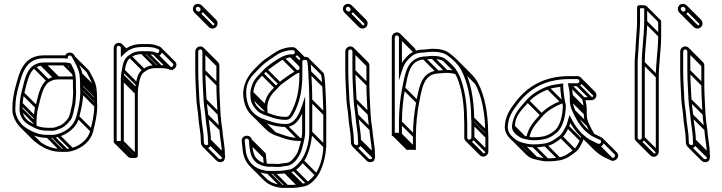

<svg xmlns="http://www.w3.org/2000/svg" viewBox="-20 -714 3649 970"><path d="M203 -383.5H303C313.3 -383.5 319.6 -382.7 327.7 -380.7C328.1 -379.7 329.4 -376.8 330.1 -374.9L338.3 -358.6C345.5 -344.3 348.5 -321.3 348.5 -298V-274C348.5 -265 349.5 -258.2 349.5 -248.7C349.5 -243 349.2 -235.3 348.5 -227.6L346.5 -201.6C345.9 -193.9 345 -187.8 343.8 -183C337.5 -162.2 334.8 -132.7 324.7 -117.1C315.5 -102.8 295.1 -82.8 279 -78.2C268.8 -75.4 258.4 -68.5 246 -68.5L220 -68.5C195.1 -68.5 171 -74 156.9 -83.4L134.7 -95.5C112 -109.1 93.9 -127.6 93.5 -163.7C94.1 -172.1 93.9 -179.7 94.5 -189.7C95.4 -206.6 97.6 -223.6 102.3 -241.2C115.4 -290.8 124.3 -347.9 156.8 -370.3C161.6 -373.7 181.8 -382.5 188 -382.5H188.5C193.6 -383.2 198.6 -383.5 203 -383.5ZM78.5 -164.3V-164C78.5 -122.8 100.8 -98.4 127.3 -82.5L149.1 -70.6C168.9 -59.8 193.5 -53.5 220 -53.5L246 -53.5C260.9 -53.5 275.2 -60.9 283.8 -64C306.4 -72.1 325.8 -93.6 337 -108.5C350.1 -126 352.8 -160.8 358.2 -178.9C359.8 -184.8 360.8 -191.9 361.5 -200.4L363.5 -226.4C364.1 -234.6 364.5 -242.1 364.5 -249V-249.3C363.7 -257.2 363.5 -265.4 363.5 -274V-298C363.5 -322.4 360.8 -347.2 351.7 -365.3L343.9 -381C341.3 -387.3 340.6 -388.6 338.2 -393.3C327.2 -396.4 317.1 -398.5 303 -398.5H203C198.3 -398.5 192.1 -397.8 187.6 -397.5C173.2 -396.6 155.6 -387.8 148.2 -382.7C108 -354.8 101.2 -291.9 87.8 -245.1C83.5 -227.9 81.3 -208.7 79.5 -190.3V-190C79.5 -181.5 79.4 -172.8 78.5 -164.3ZM380.3 -122.3C389.4 -161.1 400.5 -200.4 400.5 -250V-250.3L400.5 -250.6C399.8 -258.4 399.5 -266.2 399.5 -274V-298C399.5 -305.6 399.2 -312.8 398.5 -319.8L396.4 -340C388.8 -376.1 372.9 -401 359.6 -427.5L354.4 -436.9C344.1 -451.9 319.1 -453.8 309.6 -434.2C309.3 -434.3 305.6 -434.5 304 -434.5H203C172.5 -434.5 146.9 -426.9 127.7 -413.2C100 -393.3 82.5 -359.5 71.8 -323.1C60 -282.9 47 -240.7 43.5 -192.5L43.5 -192.3V-192C43.5 -172.9 40.1 -152.5 45.8 -133.8C53.3 -109.6 64.7 -88.8 81 -72.5C83.5 -70 109 -51.7 109 -51.7C138.1 -33.1 171.5 -17.5 220 -17.5H246C256.3 -17.5 264.5 -19.4 276.3 -22.8C323 -36.5 368.1 -70.5 380.3 -122.3ZM321.6 -417.3 322.5 -425.2C323.3 -432.5 333.9 -437 340.4 -430.5C340.7 -430.2 341.6 -429.1 341.6 -429.1C357.1 -401.1 375.1 -372.1 381.6 -338L383.5 -318.3C384.2 -311.8 384.5 -305.1 384.5 -298V-274C384.5 -266 385.5 -257.2 385.5 -249.7C385.5 -200.8 376 -164.6 365.8 -125.9C354.5 -81.1 317.3 -49.6 272 -37.2C263 -34.7 254.9 -32.5 246 -32.5H220C175.2 -32.5 145.1 -47.6 116.8 -64.5C89.2 -81 70.5 -104.6 60.2 -138.2C55.9 -152.1 57.5 -171.5 58.5 -191.8C60.8 -237.2 74.4 -278.7 86.2 -318.9C96.1 -352.6 112.9 -384.1 136.3 -400.8C154.1 -413.5 176.3 -419.5 203 -419.5H304C309.4 -419.5 316.5 -418.2 321.6 -417.3ZM107.7 -52.7 178.4 18 189 7.4 118.3 -63.3ZM214.7 -19.7 285.4 51 296 40.4 225.3 -30.3ZM240.7 -19.7 311.4 51 322 40.4 251.3 -30.3ZM268.7 -24.7 339.4 46 350 35.4 279.3 -35.3ZM367.7 -118.7 438.4 -48 449 -58.6 378.3 -129.3ZM387.7 -244.7 458.4 -174 469 -184.6 398.3 -255.3ZM386.7 -268.7 457.4 -198 468 -208.6 397.3 -279.3ZM386.7 -292.7 457.4 -222 468 -232.6 397.3 -303.3ZM385.7 -313.7 456.4 -243 467 -253.6 396.3 -324.3ZM383.7 -333.7 454.4 -263 465 -273.6 394.3 -344.3ZM80.7 -158.7 151.4 -88 162 -98.6 91.3 -169.3ZM81.7 -184.7 152.4 -114 163 -124.6 92.3 -195.3ZM89.7 -237.7 160.4 -167 171 -177.6 100.3 -248.3ZM147.2 -371.2 217.9 -300.5 228.5 -311.1 157.8 -381.8ZM182.7 -384.7 253.4 -314 264 -324.6 193.3 -395.3ZM197.7 -385.7 268.4 -315 279 -325.6 208.3 -396.3ZM297.7 -385.7 346.4 -337 357 -347.6 308.3 -396.3ZM273.7 -312.8H355.1V-327.8H273.7C269 -327.8 262.8 -327.1 258.3 -326.8C243.9 -325.9 226.3 -317.1 218.9 -312C178.7 -284.1 171.9 -221.2 158.5 -174.3C153.1 -158.1 152.1 -137.4 150.2 -119.6V-119.3C150.2 -110.8 149.9 -102.3 149.2 -93.9L149.2 -93.6V-93.3C149.2 -85.7 150 -78.6 151.4 -72L166.1 -75.2C164.8 -80.8 164.2 -85.2 164.2 -93C164.2 -101.4 164.7 -109 165.2 -119C166.2 -135.9 168.4 -152.9 173 -170.5C186.1 -220.1 195 -277.2 227.5 -299.6C232.3 -303 252.5 -311.8 258.7 -311.8H259.2C264.3 -312.3 269.3 -312.8 273.7 -312.8ZM470.2 -203.3V-227.3C470.2 -234.9 469.9 -242.1 469.2 -249L467.1 -269.3C461.4 -305.6 442.8 -331.9 429.9 -357.7L358.3 -429.3L347.7 -418.7L417.5 -348.8C431.6 -321.1 446.3 -298.6 452.3 -267.2L454.2 -247.5C454.9 -241.1 455.2 -234.4 455.2 -227.3V-203.3C455.2 -195.3 455.6 -186.5 456.2 -179C456.1 -130.7 445.3 -93.4 436.4 -55C426.2 -11.1 385.2 21.9 342.7 33.5C333.7 36 325.6 38.2 316.7 38.2L290.7 38.2C245.6 38.2 215.7 24.2 187.8 6.4C178.2 0.7 169.8 -4.9 162.3 -12.4L91.6 -83.1L81 -72.5L151.7 -1.8C154.2 0.7 179.7 19 179.7 19C208.9 37.6 242.2 53.2 290.7 53.2L316.7 53.2C327 53.2 335.2 51.3 347 47.9C393.7 34.2 438.9 0.2 451 -51.6C460.1 -90.4 471.2 -129.7 471.2 -179.3V-179.6C470.4 -187.5 470.2 -195.4 470.2 -203.3Z M580 -497.5C566.1 -497.5 554.5 -486.3 554.5 -472V2C554.5 13.8 569 13.5 580 13.5C588 13.5 605.5 15.4 605.5 2L605.5 -315C605.5 -321.7 605.8 -327 606.5 -331.5V-332C606.5 -340.2 609.1 -347.8 610.4 -356.9C614.7 -386.8 622.6 -413.6 641.2 -422.7C655 -434.7 670.1 -440.5 697 -440.5H721C733.9 -440.5 745.7 -439.6 755.6 -436.9L765.1 -433.1C797.4 -419.3 813.1 -471.6 783.3 -480.1L772.7 -484C757 -490.5 740.1 -491.5 721 -491.5H697C655.9 -491.5 629.1 -479.6 605.5 -460.1V-472C605.5 -486.1 594 -497.5 580 -497.5ZM590.5 -472V-424.9L603.3 -437.7C626.3 -460.7 651.5 -476.5 697 -476.5H721C739.8 -476.5 754.5 -475.1 767.3 -470L778.7 -465.9C791.6 -461.8 782.4 -442 770.9 -446.9L760.4 -451.1C749.1 -454.5 734.9 -455.5 721 -455.5H697C668.4 -455.5 648.3 -448.2 632.8 -435.3C606.6 -421.5 599.6 -387.5 595.6 -359C594.6 -352.2 592.1 -342.5 591.5 -332.5C591.1 -326.7 590.5 -321.8 590.5 -315L590.5 -2.1C588 -1.7 584.6 -1.5 580 -1.5C575.4 -1.5 571.6 -1.8 569.5 -2.1V-472C569.5 -477.9 574.3 -482.5 580 -482.5C585.7 -482.5 590.5 -477.8 590.5 -472ZM574.7 11.3 645.4 82 656 71.4 585.3 0.7ZM592.7 7.3 663.4 78 674 67.4 603.3 -3.3ZM592.7 -309.7 663.4 -239 674 -249.6 603.3 -320.3ZM593.7 -326.7 664.4 -256 675 -266.6 604.3 -337.3ZM597.7 -352.7 668.4 -282 679 -292.6 608.3 -363.3ZM631.7 -423.7 702.4 -353 713 -363.6 642.3 -434.3ZM691.7 -442.7 762.4 -372 773 -382.6 702.3 -453.3ZM715.7 -442.7 786.4 -372 797 -382.6 726.3 -453.3ZM592.7 -466.7 608 -451.4 618.6 -462 603.3 -477.3ZM587.4 -479.4 612.2 -454.6 622.8 -465.2 598 -490ZM782.4 -463.9 853.1 -393.2C860.2 -386.1 851.3 -373.3 842.9 -375.7L773.3 -445.3L762.7 -434.7L834.4 -363C858.3 -352.6 884.9 -382.6 863.7 -403.8L793 -474.5ZM677.2 -260.8V-261.3C677.2 -269.5 679.8 -277 681.1 -286.2C685.4 -316.4 693.4 -342.4 711.9 -352C725.9 -363.9 740.6 -369.8 767.7 -369.8H791.7C804.7 -369.8 817.6 -368.7 826.7 -366.1L854.5 -358.1L763.3 -449.3L752.7 -438.7L807.1 -384.3C800.2 -384.7 797.1 -384.8 791.7 -384.8H767.7C739.1 -384.8 719 -377.5 703.5 -364.6C677.4 -350.8 670.3 -316.8 666.3 -288.3C665.3 -281.5 662.8 -271.8 662.2 -261.8C661.8 -256 661.2 -251 661.2 -244.3L661.2 68.6C658.8 69 655.3 69.2 650.7 69.2C644 69.2 639.3 68.5 638.1 68.2L567.9 -2L557.3 8.6L628 79.3C633.4 84.7 641.1 84.2 650.7 84.2C658.8 84.2 676.2 86.1 676.2 72.7L676.2 -244.3C676.2 -251 676.5 -256.3 677.2 -260.8Z M1002.5 -454V-356C1002.5 -309.4 1006.3 -254.4 1008.5 -208.6C1009.9 -182.2 1015 -154.2 1017.5 -130.2C1020.2 -85.2 1030.5 -48.5 1030.5 -5V-4.7C1030.9 0.2 1031.2 5.2 1031.6 10.1C1033.7 24.4 1012.4 19.8 1010.5 10.2L1009.5 -3.5C1009.5 -47.8 998.8 -87.9 996.5 -128.4C995 -155.3 988.7 -182.5 987.5 -207.3C985.3 -254.3 981.5 -309.9 981.5 -356V-454C981.5 -458.9 987.1 -464.5 992 -464.5C996.9 -464.5 1002.5 -458.9 1002.5 -454ZM1023.5 -209.4C1021.3 -255.2 1017.5 -310.2 1017.5 -356V-454C1017.5 -467.6 1005.6 -479.5 992 -479.5C978.4 -479.5 966.5 -467.6 966.5 -454V-356C966.5 -309.1 970.3 -253.4 972.5 -206.6C973.8 -179.9 980.1 -152.7 981.5 -127.6C983.9 -84.6 994.5 -46.1 994.5 -3V-2.7L995.5 11.8C998.7 29.7 1024.1 44.1 1040.7 27.1C1043 24.6 1046.5 8.5 1046.5 8.5L1045.5 -5.2C1045.3 -50.7 1035 -88.4 1032.5 -131.4C1030.2 -156.4 1024.8 -184.2 1023.5 -209.4ZM993.5 -666.5C993.5 -660.1 989 -655.5 983 -655.5C976 -655.5 969.5 -662.6 969.5 -669.5C969.5 -675.4 973.6 -679.5 979.5 -679.5C986.3 -679.5 993.5 -673.5 993.5 -666.5ZM983 -640.5C997.7 -640.5 1008.5 -652.5 1008.5 -666.5C1008.5 -682.1 994.7 -694.5 979.5 -694.5C965.5 -694.5 954.5 -683.5 954.5 -669.5C954.5 -654.1 967.4 -640.5 983 -640.5ZM977.7 -642.7 1048.4 -572 1059 -582.6 988.3 -653.3ZM995.7 -661.2 1066.4 -590.5 1077 -601.1 1006.3 -671.8ZM1033.7 14.3 1104.4 85 1115 74.4 1044.3 3.7ZM1032.7 0.3 1103.4 71 1114 60.4 1043.3 -10.3ZM1019.7 -125.7 1090.4 -55 1101 -65.6 1030.3 -136.3ZM1010.7 -203.7 1081.4 -133 1092 -143.6 1021.3 -214.3ZM1004.7 -350.7 1075.4 -280 1086 -290.6 1015.3 -361.3ZM1004.7 -448.7 1075.4 -378 1086 -388.6 1015.3 -459.3ZM999.2 -461.2 1069.9 -390.4C1072 -388.3 1073.2 -385.5 1073.2 -383.3V-285.3C1073.2 -238.7 1077 -183.7 1079.2 -137.9C1080.6 -111.5 1085.7 -83.5 1088.2 -59.5C1091 -14.4 1101.2 22.2 1101.2 65.7V66L1102.2 80.5C1103.4 89.9 1091.1 93.7 1084 86.6L1013.3 15.9L1002.7 26.5L1073.4 97.2C1083.6 107.5 1101.5 107.9 1111.4 97.8C1113.8 95.3 1117.2 79.2 1117.2 79.2L1116.2 65.5C1116 20 1105.7 -17.7 1103.2 -60.7V-60.9C1098.8 -85.1 1095.5 -114 1094.2 -138.7C1092 -184.5 1088.2 -239.5 1088.2 -285.3V-383.3C1088.2 -390.3 1085 -396.5 1080.5 -401L1009.8 -471.8ZM989.7 -675.1 1060.4 -604.4C1062.9 -601.9 1064.2 -598.9 1064.2 -595.8C1064.2 -589.4 1059.7 -584.8 1053.7 -584.8C1050.5 -584.8 1047.2 -586.2 1044.6 -588.8L973.9 -659.5L963.3 -649L1034 -578.2C1039 -573.2 1045.9 -569.8 1053.7 -569.8C1068.4 -569.8 1079.2 -581.8 1079.2 -595.8C1079.2 -603.4 1075.8 -610.1 1071 -615L1000.3 -685.7Z M1383.4 114.5C1376.5 113.9 1368 113.5 1360 113.5H1336.3C1308.8 110.8 1292.2 102.9 1277.3 88C1260.9 71.6 1256.1 41.6 1253.5 7.4L1252.5 -6.8C1246.5 -40.4 1197.7 -31.5 1201.5 -1.2L1202.5 11.8C1203.8 21.1 1204.9 30 1205.5 38.5C1210.8 112.5 1260 158.8 1333.4 164.5L1333.7 164.5H1360C1380.6 164.5 1403.5 165 1421.4 161.4L1437.9 158.5C1471 155.3 1498.3 126.6 1514.3 103.1C1538.6 67.3 1554 10.5 1557.5 -44.5L1557.5 -44.8V-208C1557.5 -261.7 1554.8 -300.9 1552.5 -350.4C1550.7 -372.5 1551.2 -395.1 1545.1 -413.5C1536.9 -436 1492.5 -428.8 1492.5 -405V-338C1492.5 -252.6 1477.6 -196 1448.4 -142.6C1440.5 -128.1 1436 -123.5 1422 -123.5C1393.6 -123.5 1368.3 -130.5 1345.7 -139C1326.2 -146.4 1305.6 -151.3 1292 -163.6C1275.7 -178.3 1260.5 -199 1260.5 -226V-226.4C1259.8 -233.5 1259.5 -238.9 1259.5 -245.6C1264.3 -290.4 1282.7 -310.1 1309.4 -336.8L1328.2 -356.6C1331.6 -360.2 1411.1 -416.9 1412.3 -414.3C1418.6 -417.4 1441.5 -424.5 1449 -424.5L1459 -424.5C1473.1 -424.5 1484.5 -435.1 1484.5 -449.5C1484.5 -463.7 1473.5 -475.5 1459 -475.5H1449C1440.1 -475.5 1429.6 -473.3 1418 -470.2C1390.6 -463 1381.2 -456.5 1357.4 -440.8C1335.3 -426.2 1309.6 -409.2 1292.7 -392.3L1272.7 -372.3C1241.2 -340.8 1214.4 -307.6 1208.5 -248.3V-248C1208.5 -172.2 1241.2 -125.6 1295.3 -103C1331.9 -87.7 1371.2 -72.5 1423 -72.5C1466.6 -72.5 1490.8 -106 1506.5 -140.2L1506.5 -47C1506.5 -27.9 1502.6 -7.9 1497.8 8.9C1494.6 21.6 1485.3 53.2 1480.6 61C1469.9 78.8 1451.1 105.2 1430.9 108.6L1412.8 110.7L1411.8 111.2C1401.6 111.2 1393.5 114.4 1383.4 114.5ZM1469.5 -449.5C1469.5 -443.5 1465.6 -439.5 1459 -439.5L1449 -439.5C1436.3 -439.5 1414.5 -432.1 1405.7 -427.7C1379.1 -414.4 1338.5 -386.8 1317.8 -367.4L1298.6 -347.2C1271.5 -320.1 1250.8 -296.9 1244.5 -246.4V-246C1244.5 -240 1245.3 -232.4 1245.5 -225.7C1246.4 -191.2 1265 -169.4 1281.7 -152.7C1296.7 -137.7 1322.5 -132.1 1340.3 -125C1364.3 -116.4 1390.9 -108.5 1422 -108.5C1442.4 -108.5 1452.8 -119.4 1461.6 -135.4C1491.9 -191 1507.5 -250.9 1507.5 -338V-405C1507.5 -413 1529.2 -412.8 1530.9 -408.5C1535.6 -394.6 1535.3 -372.4 1537.5 -349.3C1539.9 -299.8 1542.5 -261 1542.5 -208V-45C1542.5 8 1524.6 62.9 1501.9 94.6C1493.3 106.1 1473.2 128.1 1460.3 135.5C1451.7 140.4 1443.8 143 1436.4 143.5L1436 143.5L1418.6 146.6C1402.8 149.4 1380.8 149.5 1360 149.5H1334.3C1267.2 143.9 1225.3 104.6 1220.5 37.4C1219.5 24.7 1217.7 10.8 1216.4 -2.9C1214.6 -17.5 1235.5 -15.7 1237.5 -5.3L1238.5 8.6C1240.9 39.8 1244.7 70.7 1261 92.5C1276.9 113.7 1302.7 125.5 1335.7 128.5H1360C1367.9 128.5 1375.5 128.8 1382.7 129.5H1383C1396.4 129.5 1406.8 128.3 1417.1 125.3L1433 123.4C1462.8 118.5 1483.2 86.6 1493.3 69C1501.9 55.4 1508.8 26.3 1512.3 12.8C1517.2 -6.4 1521.5 -25.9 1521.5 -47L1521.5 -227.2L1506.9 -183.4C1492.7 -140.7 1470.9 -87.5 1423 -87.5C1374.6 -87.5 1338.9 -103.5 1300.5 -117.1C1252 -137.8 1223.5 -181 1223.5 -247.7C1223.5 -302.8 1253 -331.3 1283.3 -361.7L1303.3 -381.7C1318.5 -396.8 1343.7 -413.8 1365.6 -428.2C1390.3 -444.5 1395.6 -448.8 1422 -455.8C1433.3 -458.7 1441.9 -460.5 1449 -460.5H1459C1465.2 -460.5 1469.5 -455.7 1469.5 -449.5ZM1292.7 -104.7 1363.4 -34 1374 -44.6 1303.3 -115.3ZM1417.7 -74.7 1488.4 -4 1499 -14.6 1428.3 -85.3ZM1261.7 93.3 1271.7 103.3 1282.3 92.7 1272.3 82.7ZM1240.7 13.3 1311.4 84 1322 73.4 1251.3 2.7ZM1328.7 162.3 1399.4 233 1410 222.4 1339.3 151.7ZM1354.7 162.3 1425.4 233 1436 222.4 1365.3 151.7ZM1414.7 159.3 1485.4 230 1496 219.4 1425.3 148.7ZM1431.7 156.3 1502.4 227 1513 216.4 1442.3 145.7ZM1458.7 147.3 1529.4 218 1540 207.4 1469.3 136.7ZM1502.7 104.3 1573.4 175 1584 164.4 1513.3 93.7ZM1544.7 -39.7 1615.4 31 1626 20.4 1555.3 -50.3ZM1544.7 -202.7 1615.4 -132 1626 -142.6 1555.3 -213.3ZM1539.7 -344.7 1610.4 -274 1621 -284.6 1550.3 -355.3ZM1247.7 -220.7 1318.4 -150 1329 -160.6 1258.3 -231.3ZM1246.7 -240.7 1317.4 -170 1328 -180.6 1257.3 -251.3ZM1298.7 -336.7 1369.4 -266 1380 -276.6 1309.3 -347.3ZM1317.7 -356.7 1388.4 -286 1399 -296.6 1328.3 -367.3ZM1403.7 -415.7 1474.4 -345 1485 -355.6 1414.3 -426.3ZM1443.7 -426.7 1494.7 -375.7 1505.3 -386.3 1454.3 -437.3ZM1453.7 -426.7 1494.7 -385.7 1505.3 -396.3 1464.3 -437.3ZM1471.7 -444.2 1504.4 -411.5 1515 -422.1 1482.3 -454.8ZM1466.3 -457.5 1510.5 -413.4 1521.1 -424 1476.9 -468.2ZM1318.3 -136.9 1332.9 -140.2C1331.8 -145 1331.2 -150 1331.2 -155.3V-155.6C1330.6 -162.8 1330.3 -168.2 1330.2 -174.9C1335 -219.7 1353.4 -239.4 1380.1 -266L1398.9 -285.9C1402.3 -289.5 1481.8 -346.2 1483 -343.6C1486.2 -345.2 1494.2 -348.1 1502.1 -350.4L1498 -364.8C1489.2 -362.3 1481.3 -359 1476.2 -356.9L1476.1 -356.8C1449.3 -342 1411.1 -315.3 1388.5 -296.7L1369.3 -276.5C1343.3 -250.5 1319.4 -225.6 1315.2 -175.7V-175.3C1315.2 -163.3 1316 -146.8 1318.3 -136.9ZM1532.7 -405.7 1602.1 -336.3C1606.5 -320.9 1606.1 -300.9 1608.2 -278.6C1610.6 -229.1 1613.2 -190.3 1613.2 -137.3L1613.2 25.7C1613.2 78.7 1595.3 133.6 1572.6 165.3C1564 176.8 1543.9 198.9 1531 206.2C1522.2 211.2 1514.4 213.6 1506.8 214.3L1489.3 217.3C1473.5 220.1 1451.5 220.2 1430.7 220.2H1405C1369.7 217.3 1343.4 205.6 1324 186.2L1253.3 115.5L1242.7 126.1L1313.4 196.8C1336.4 219.8 1366.8 231.3 1404.4 235.2H1430.7C1451.3 235.2 1474.2 235.7 1492.1 232.1L1508.6 229.2C1541.7 226 1569 197.4 1585 173.8C1609.3 138 1624.8 81.2 1628.2 26.2L1628.2 25.9L1628.2 -137.3C1628.2 -191 1625.5 -230.2 1623.2 -279.7V-279.8L1623.2 -280C1621 -302.9 1621.5 -325.7 1615.3 -344.3L1543.3 -416.3ZM1239.7 -0.7 1308.4 68 1309.2 79.3C1310.3 93.5 1311.8 107.4 1314.4 120.5L1329.1 117.6C1326.7 105.5 1325.2 92 1324.2 78.2L1323 61.4L1250.3 -11.3ZM1508.5 -18.6C1503.9 -17.4 1499 -16.8 1493.7 -16.8C1445.3 -16.8 1409.6 -32.8 1371.2 -46.4C1356.6 -52.5 1342.9 -61.8 1331.2 -73.5L1260.5 -144.2L1249.8 -133.6L1320.6 -62.9C1333.8 -49.6 1349.3 -39.3 1365.8 -32.4C1403.3 -19 1441.8 -1.8 1493.7 -1.8C1500.2 -1.8 1506.4 -2.6 1512.1 -4Z M1760.5 -454V-356C1760.5 -309.4 1764.3 -254.4 1766.5 -208.6C1767.9 -182.2 1773 -154.2 1775.5 -130.2C1778.2 -85.2 1788.5 -48.5 1788.5 -5V-4.7C1788.9 0.2 1789.2 5.2 1789.6 10.1C1791.7 24.4 1770.4 19.8 1768.5 10.2L1767.5 -3.5C1767.5 -47.8 1756.8 -87.9 1754.5 -128.4C1753 -155.3 1746.7 -182.5 1745.5 -207.3C1743.3 -254.3 1739.5 -309.9 1739.5 -356V-454C1739.5 -458.9 1745.1 -464.5 1750 -464.5C1754.9 -464.5 1760.5 -458.9 1760.5 -454ZM1781.5 -209.4C1779.3 -255.2 1775.5 -310.2 1775.5 -356V-454C1775.5 -467.6 1763.6 -479.5 1750 -479.5C1736.4 -479.5 1724.5 -467.6 1724.5 -454V-356C1724.5 -309.1 1728.3 -253.4 1730.5 -206.6C1731.8 -179.9 1738.1 -152.7 1739.5 -127.6C1741.9 -84.6 1752.5 -46.1 1752.5 -3V-2.7L1753.5 11.8C1756.7 29.7 1782.1 44.1 1798.7 27.1C1801 24.6 1804.5 8.5 1804.5 8.5L1803.5 -5.2C1803.3 -50.7 1793 -88.4 1790.5 -131.4C1788.2 -156.4 1782.8 -184.2 1781.5 -209.4ZM1751.5 -666.5C1751.5 -660.1 1747 -655.5 1741 -655.5C1734 -655.5 1727.5 -662.6 1727.5 -669.5C1727.5 -675.4 1731.6 -679.5 1737.5 -679.5C1744.3 -679.5 1751.5 -673.5 1751.5 -666.5ZM1741 -640.5C1755.7 -640.5 1766.5 -652.5 1766.5 -666.5C1766.5 -682.1 1752.7 -694.5 1737.5 -694.5C1723.5 -694.5 1712.5 -683.5 1712.5 -669.5C1712.5 -654.1 1725.4 -640.5 1741 -640.5ZM1735.7 -642.7 1806.4 -572 1817 -582.6 1746.3 -653.3ZM1753.7 -661.2 1824.4 -590.5 1835 -601.1 1764.3 -671.8ZM1791.7 14.3 1862.4 85 1873 74.4 1802.3 3.7ZM1790.7 0.3 1861.4 71 1872 60.4 1801.3 -10.3ZM1777.7 -125.7 1848.4 -55 1859 -65.6 1788.3 -136.3ZM1768.7 -203.7 1839.4 -133 1850 -143.6 1779.3 -214.3ZM1762.7 -350.7 1833.4 -280 1844 -290.6 1773.3 -361.3ZM1762.7 -448.7 1833.4 -378 1844 -388.6 1773.3 -459.3ZM1757.2 -461.2 1827.9 -390.4C1830 -388.3 1831.2 -385.5 1831.2 -383.3V-285.3C1831.2 -238.7 1835 -183.7 1837.2 -137.9C1838.6 -111.5 1843.7 -83.5 1846.2 -59.5C1849 -14.4 1859.2 22.2 1859.2 65.7V66L1860.2 80.5C1861.4 89.9 1849.1 93.7 1842 86.6L1771.3 15.9L1760.7 26.5L1831.4 97.2C1841.6 107.5 1859.5 107.9 1869.4 97.8C1871.8 95.3 1875.2 79.2 1875.2 79.2L1874.2 65.5C1874 20 1863.7 -17.7 1861.2 -60.7V-60.9C1856.8 -85.1 1853.5 -114 1852.2 -138.7C1850 -184.5 1846.2 -239.5 1846.2 -285.3V-383.3C1846.2 -390.3 1843 -396.5 1838.5 -401L1767.8 -471.8ZM1747.7 -675.1 1818.4 -604.4C1820.9 -601.9 1822.2 -598.9 1822.2 -595.8C1822.2 -589.4 1817.7 -584.8 1811.7 -584.8C1808.5 -584.8 1805.2 -586.2 1802.6 -588.8L1731.9 -659.5L1721.3 -649L1792 -578.2C1797 -573.2 1803.9 -569.8 1811.7 -569.8C1826.4 -569.8 1837.2 -581.8 1837.2 -595.8C1837.2 -603.4 1833.8 -610.1 1829 -615L1758.3 -685.7Z M1995.5 -525V-307.8L2010.2 -354.8C2019.3 -384.2 2027.7 -399.1 2046.3 -417.7C2065.4 -436.8 2082.3 -448.5 2119 -448.5H2119.3C2137.4 -450.6 2149.7 -452.5 2165 -452.5C2197.4 -452.5 2221.9 -447.3 2240.8 -433.8C2268 -414.3 2292.5 -391.1 2309.5 -361.4C2342.6 -299.7 2360.5 -213.1 2360.5 -117V-116.7C2361.4 -108.3 2361.5 -100.1 2361.5 -93V-19C2361.5 -14 2356 -8.5 2350.5 -8.5C2345.1 -8.5 2340.5 -13.7 2340.5 -19V-93C2340.5 -100.4 2339.6 -108.8 2339.5 -116.3C2338.8 -197.8 2326.2 -269.7 2303 -327.8C2297.6 -339.8 2286.9 -360.1 2277.7 -370.9C2262.4 -388.4 2247.7 -403.1 2228.3 -417.2C2211.5 -428.4 2188.4 -431.5 2165 -431.5C2147.9 -431.5 2137 -428.5 2121 -428.5H2120.7C2034.8 -419 2026.5 -341.7 2012.2 -270C2001.9 -218.7 1995.5 -156.4 1995.5 -97V-42.5H1993.5C1990.6 -42.5 1988.1 -43 1985.7 -43.5L1974.5 -42.9V-525C1974.5 -529.9 1980.1 -535.5 1985 -535.5C1989.9 -535.5 1995.5 -529.9 1995.5 -525ZM1985 -550.5C1971.4 -550.5 1959.5 -538.6 1959.5 -525V-27.1L1984.3 -28.5C1985.2 -28.3 1990.6 -27.5 1993.5 -27.5H2010.5V-97C2010.5 -155.3 2016.8 -216.9 2026.9 -267C2041.5 -340.4 2049.8 -409 2121.2 -413.5C2138.7 -414.6 2150.3 -416.5 2165 -416.5C2187 -416.5 2207.7 -412.8 2219.7 -404.8C2237.5 -391.9 2252.1 -377.4 2266.3 -361.1C2273.2 -353.1 2283.8 -334.9 2289.2 -321.9C2312 -267.1 2324.5 -194.4 2324.5 -116V-115.7L2324.5 -115.4C2325.2 -107.6 2325.5 -100.1 2325.5 -93V-19C2325.5 -5.3 2336.6 6.5 2350.5 6.5C2364.2 6.5 2376.5 -5 2376.5 -19V-93C2376.5 -100.8 2375.6 -107 2375.5 -117.3C2374.7 -214.7 2357.6 -303.6 2322.6 -368.6C2303.6 -401.7 2278.7 -424.5 2249.3 -446.1C2227.2 -462.4 2199.6 -467.5 2165 -467.5C2147.8 -467.5 2135.8 -463.5 2118.7 -463.5C2078 -463.5 2056.2 -448.8 2035.7 -428.3C2024.9 -417.5 2017.6 -408.3 2010.5 -395.5V-525C2010.5 -538.6 1998.6 -550.5 1985 -550.5ZM1979.7 -30.7 2050.4 40 2061 29.4 1990.3 -41.3ZM1988.2 -29.7 2058.9 41 2069.5 30.4 1998.8 -40.3ZM1997.7 -29.7 2068.4 41 2079 30.4 2008.3 -40.3ZM1997.7 -91.7 2068.4 -21 2079 -31.6 2008.3 -102.3ZM2014.2 -263.2 2084.9 -192.5 2095.5 -203.1 2024.8 -273.8ZM2115.7 -415.7 2186.4 -345 2197 -355.6 2126.3 -426.3ZM2159.7 -418.7 2230.4 -348 2241 -358.6 2170.3 -429.3ZM2218.7 -405.7 2274 -350.3 2284.7 -361 2229.3 -416.3ZM2345.2 4.3 2415.9 75 2426.5 64.4 2355.8 -6.3ZM2363.7 -13.7 2434.4 57 2445 46.4 2374.3 -24.3ZM2363.7 -87.7 2434.4 -17 2445 -27.6 2374.3 -98.3ZM2362.7 -111.7 2433.4 -41 2444 -51.6 2373.3 -122.3ZM2310.7 -359.7 2381.4 -289 2392 -299.6 2321.3 -370.3ZM1997.7 -519.7 2068.4 -449 2079 -459.6 2008.3 -530.3ZM1992.2 -532.2 2062.9 -461.4C2065 -459.3 2066.2 -456.5 2066.2 -454.3V-447.3H2081.2V-454.3C2081.2 -461.3 2078 -467.5 2073.5 -472L2002.8 -542.8ZM2277.6 -402.5 2348.3 -331.8C2360.5 -319.6 2371.7 -306.2 2380.2 -290.7C2413.7 -229.2 2431.2 -142.4 2431.2 -46.3V-46L2431.2 -45.7C2431.9 -37.2 2432.2 -29.4 2432.2 -22.3V51.7C2432.2 56.7 2426.8 62.2 2421.2 62.2C2418.7 62.2 2416.3 61.2 2414.4 59.3L2343.7 -11.4L2333.1 -0.8L2403.8 69.9C2408.2 74.3 2414.3 77.2 2421.2 77.2C2434.9 77.2 2447.2 65.7 2447.2 51.7V-22.3C2447.2 -30.1 2446.3 -36.3 2446.2 -46.6C2445.4 -144 2428.6 -233.1 2393.3 -297.9C2383.9 -315.2 2371.9 -329.3 2358.9 -342.4L2288.2 -413.1ZM2056.4 27.2 2040.7 28 1972.3 -40.3 1961.7 -29.7 2034.8 43.4 2055 42.3C2055.9 42.4 2061.3 43.2 2064.2 43.2H2081.2V-26.3C2081.2 -84.6 2087.5 -146.1 2097.6 -196.3C2112.2 -269.7 2120.5 -338.2 2192 -342.8C2209.4 -343.9 2221 -345.8 2235.7 -345.8C2253.4 -345.8 2270.3 -343.6 2282.5 -338.3L2288.4 -352.1C2273.2 -358.6 2254.6 -360.8 2235.7 -360.8C2218.6 -360.8 2207.7 -357.8 2191.7 -357.8H2191.4L2191.1 -357.8C2105.7 -351.2 2096.7 -268.6 2082.9 -199.3C2072.6 -148 2066.2 -85.7 2066.2 -26.3V28.2H2064.2C2061.3 28.2 2058.8 27.8 2056.4 27.2Z M2745.5 -277.1C2707.6 -263 2666.9 -239.1 2640.3 -208.9C2608.9 -171.6 2571.8 -139.3 2566.5 -75.4V-75C2566.5 -46.4 2590 -32 2606.6 -20.9C2619.8 -12.1 2639.5 -10.4 2650.2 -7.7C2658.5 -6 2667.2 -5.5 2675 -5.5C2717.2 -5.5 2749.4 -12 2775.5 -31L2795.9 -46.3C2825.4 -75.8 2838.5 -129.3 2838.5 -183V-184.2C2833.6 -199 2830.3 -225.9 2828.4 -240.1C2826.5 -251.8 2825.5 -266.2 2825.5 -284V-292.6C2796.6 -288.5 2770.2 -286.3 2745.5 -277.1ZM2810.6 -275.3C2810.9 -261.5 2812.1 -248.1 2813.6 -237.9C2815.5 -224.9 2817.8 -200.5 2823.5 -181.8C2823.1 -131.4 2810.5 -82.6 2786.1 -57.7L2766.5 -43C2744.3 -26.9 2715.8 -20.5 2675 -20.5C2668 -20.5 2662.3 -20.6 2653.6 -22.3C2641.7 -24.8 2620.7 -28.8 2615.7 -32.9C2601.6 -44.2 2581.5 -50.3 2581.5 -74.6C2581.5 -132.7 2618.4 -160.4 2651.7 -199.1C2674.9 -226.1 2713.2 -249 2750.5 -262.9C2768.5 -269.7 2788.8 -272 2810.6 -275.3ZM2897 -329.5H2857C2726.8 -329.5 2643.7 -275.5 2586 -200.6C2560.6 -167.5 2535.2 -134.8 2530.5 -79.6C2528 -48.9 2542.6 -28.2 2557.8 -13C2573.3 2.5 2587.7 14.9 2616.4 21.3C2633.6 25.2 2653.5 30.5 2675 30.5C2696.7 30.5 2716.6 28.9 2736.4 25.4C2772.5 18.9 2796.4 -0.8 2818.6 -18.1C2834.6 -30.5 2845.7 -54.3 2853.7 -71.7C2857.5 -78.7 2859 -84.5 2861.2 -92.8C2887.2 -47.1 2923.4 -7 2972.9 14.8L2995.9 25.8C3027.2 39.3 3045.2 -8.8 3017.1 -20.8L2994.1 -31.8C2941.5 -54.4 2910.7 -102.6 2886.8 -155.1C2877.8 -175.1 2873.5 -186.6 2873.5 -211V-231C2873.5 -249.2 2870.7 -261.8 2867.2 -278.5H2897C2910.4 -278.5 2922.5 -289.3 2922.5 -303.5C2922.5 -317.3 2910.9 -329.5 2897 -329.5ZM2858.5 -231V-211C2858.5 -184.5 2864 -169.3 2873.2 -148.9C2898 -94.2 2932 -42.1 2987.9 -18.2L3010.9 -7.2C3023.8 -1.7 3012.9 16.8 3002.1 12.2L2979.1 1.2C2926.8 -21.9 2891.1 -65.5 2865.7 -116.3L2857.6 -132.5L2851.9 -115.4C2847.2 -101.2 2845.3 -87.7 2840.4 -78.6C2831.4 -61.9 2821 -39.4 2809.4 -29.9C2786.6 -12.8 2765.4 4.9 2733.7 10.6C2714.9 14 2696.1 15.5 2675 15.5C2655.2 15.5 2637.2 11.7 2620.1 6.8C2600.2 1.8 2591.8 -3.7 2576.7 -15.9C2559 -30.1 2543.3 -48.7 2545.5 -78.4C2550.1 -129 2572.4 -158.2 2597.9 -191.4C2653.3 -263.4 2731.4 -314.5 2857 -314.5H2897C2902.3 -314.5 2907.5 -308.8 2907.5 -303.5C2907.5 -298.3 2902.6 -293.5 2897 -293.5H2848.8C2853.1 -272.4 2858.5 -252.9 2858.5 -231ZM2874.7 -146.7 2945.4 -76 2956 -86.6 2885.3 -157.3ZM2860.7 -205.7 2931.4 -135 2942 -145.6 2871.3 -216.3ZM2860.7 -225.7 2931.4 -155 2942 -165.6 2871.3 -236.3ZM2852.7 -280.7 2923.4 -210 2934 -220.6 2863.3 -291.3ZM2891.7 -280.7 2962.4 -210 2973 -220.6 2902.3 -291.3ZM2909.7 -298.2 2980.4 -227.5 2991 -238.1 2920.3 -308.8ZM2612.7 19.3 2683.4 90 2694 79.4 2623.3 8.7ZM2669.7 28.3 2740.4 99 2751 88.4 2680.3 17.7ZM2729.7 23.3 2800.4 94 2811 83.4 2740.3 12.7ZM2808.7 -18.7 2879.4 52 2890 41.4 2819.3 -29.3ZM2841.7 -69.7 2912.4 1 2923 -9.6 2852.3 -80.3ZM2970.7 13.3 3041.4 84 3052 73.4 2981.3 2.7ZM2993.7 24.3 3064.4 95 3075 84.4 3004.3 13.7ZM2568.7 -69.7 2623.8 -14.6 2634.4 -25.2 2579.3 -80.3ZM2640.7 -198.7 2711.4 -128 2722 -138.6 2651.3 -209.3ZM2742.7 -264.7 2813.4 -194 2824 -204.6 2753.3 -275.3ZM2824.6 -208.7C2821.8 -207.9 2819 -207.1 2816.2 -206.4C2778.9 -190.6 2737.7 -168.4 2711 -138.2C2681.4 -103 2648.4 -73.4 2638.9 -17.5L2653.7 -15C2662.3 -65.6 2691.5 -92.4 2722.4 -128.4C2745.6 -155.4 2784.4 -177 2821.2 -192.2C2822.7 -192.8 2826.1 -193.6 2828.4 -194.2ZM3014.1 -5.1 3084.8 65.6C3092.6 73.4 3082 86.8 3072.8 82.9L3049.8 71.9C3027 61 3006.9 47.5 2989.4 30L2918.7 -40.7L2908.1 -30.1L2978.8 40.6C2997.4 59.2 3019.1 74.8 3043.6 85.5L3066.6 96.5C3090.1 106.6 3116.2 75.8 3095.4 55L3024.7 -15.7ZM2917.4 -26C2915.6 -19 2913.8 -12.8 2911.1 -7.9C2902.1 8.8 2891.7 31.3 2880.1 40.8C2857.3 57.9 2836.1 75.6 2804.4 81.3C2785.6 84.7 2766.8 86.2 2745.7 86.2C2725.8 86.2 2707.9 81.3 2690.4 77.4C2671.3 73.2 2662.2 65.3 2647.5 55L2577.3 -15.3L2566.7 -4.7L2637.9 66.5C2650.4 79 2662.3 86.4 2687.1 92C2704.3 96 2724.2 101.2 2745.7 101.2C2767.4 101.2 2787.4 99.6 2807.1 96.1C2843.2 89.6 2867.1 69.9 2889.3 52.6C2905.3 40.2 2916.4 16.4 2924.4 -1C2928.1 -7.8 2930.1 -15 2932 -22.2ZM2929.2 -160.3 2929.2 -140.3C2929.2 -113.8 2934.7 -98.6 2943.9 -78.2C2951.8 -60.8 2960.6 -43.8 2970.7 -27.8L2983.3 -35.9C2973.7 -51 2965.2 -67.5 2957.5 -84.4C2948.6 -104.4 2944.2 -115.9 2944.2 -140.3L2944.2 -160.3C2944.2 -178.4 2941.4 -191.1 2937.9 -207.8H2967.7C2981.1 -207.8 2993.2 -218.6 2993.2 -232.8C2993.2 -240 2990 -246.5 2985.4 -251.2L2914.6 -321.9L2904 -311.3L2974.8 -240.6C2976.9 -238.4 2978.2 -235.5 2978.2 -232.8C2978.2 -227.6 2973.3 -222.8 2967.7 -222.8H2919.5C2923.8 -201.7 2929.2 -182.2 2929.2 -160.3Z M3201.5 -18V-397C3201.5 -419.7 3204.3 -439.6 3205.5 -462.6L3207.5 -500.6C3209.3 -534.9 3213.5 -569.6 3213.5 -604V-672.1C3216.8 -672.4 3219.5 -672.5 3224 -672.5C3228.5 -672.5 3233.6 -672.2 3234.5 -672.1L3234.5 -604C3234.5 -535.6 3222.5 -466.9 3222.5 -397L3222.5 -18C3222.5 -13.1 3216.9 -7.5 3212 -7.5C3207.1 -7.5 3201.5 -13.1 3201.5 -18ZM3212 7.5C3225.6 7.5 3237.5 -4.4 3237.5 -18L3237.5 -397C3237.5 -465.2 3249.5 -533.9 3249.5 -604L3249.5 -680.5C3242.6 -687.5 3236.9 -687.5 3224 -687.5C3216.8 -687.5 3198.6 -690.6 3198.5 -677V-604C3198.5 -570.8 3194.4 -536.3 3192.5 -501.4L3190.5 -463.4C3189.3 -441.2 3186.5 -420.9 3186.5 -397V-18C3186.5 -4.4 3198.4 7.5 3212 7.5ZM3206.7 5.3 3277.4 76 3288 65.4 3217.3 -5.3ZM3224.7 -12.7 3295.4 58 3306 47.4 3235.3 -23.3ZM3224.7 -391.7 3295.4 -321 3306 -331.6 3235.3 -402.3ZM3236.7 -598.7 3307.4 -528 3318 -538.6 3247.3 -609.3ZM3236.7 -671.7 3305.2 -603.2 3305.2 -533.3C3305.2 -464.9 3293.2 -396.2 3293.2 -326.3L3293.2 52.7C3293.2 57.6 3287.6 63.2 3282.7 63.2C3280.5 63.2 3277.7 62 3275.6 59.9L3204.8 -10.8L3194.2 -0.2L3265 70.5C3269.5 75 3275.7 78.2 3282.7 78.2C3296.3 78.2 3308.2 66.3 3308.2 52.7L3308.2 -326.3C3308.2 -394.5 3320.2 -463.2 3320.2 -533.3L3320.2 -609.4L3247.3 -682.3Z M3452.5 -454V-356C3452.5 -309.4 3456.3 -254.4 3458.5 -208.6C3459.9 -182.2 3465 -154.2 3467.5 -130.2C3470.2 -85.2 3480.5 -48.5 3480.5 -5V-4.7C3480.9 0.2 3481.2 5.2 3481.6 10.1C3483.7 24.4 3462.4 19.8 3460.5 10.2L3459.5 -3.5C3459.5 -47.8 3448.8 -87.9 3446.5 -128.4C3445 -155.3 3438.7 -182.5 3437.5 -207.3C3435.3 -254.3 3431.5 -309.9 3431.5 -356V-454C3431.5 -458.9 3437.1 -464.5 3442 -464.5C3446.9 -464.5 3452.5 -458.9 3452.5 -454ZM3473.5 -209.4C3471.3 -255.2 3467.5 -310.2 3467.5 -356V-454C3467.5 -467.6 3455.6 -479.5 3442 -479.5C3428.4 -479.5 3416.5 -467.6 3416.5 -454V-356C3416.5 -309.1 3420.3 -253.4 3422.5 -206.6C3423.8 -179.9 3430.1 -152.7 3431.5 -127.6C3433.9 -84.6 3444.5 -46.1 3444.5 -3V-2.7L3445.5 11.8C3448.7 29.7 3474.1 44.1 3490.7 27.1C3493 24.6 3496.5 8.5 3496.5 8.5L3495.5 -5.2C3495.3 -50.7 3485 -88.4 3482.5 -131.4C3480.2 -156.4 3474.8 -184.2 3473.5 -209.4ZM3443.5 -666.5C3443.5 -660.1 3439 -655.5 3433 -655.5C3426 -655.5 3419.5 -662.6 3419.5 -669.5C3419.5 -675.4 3423.6 -679.5 3429.5 -679.5C3436.3 -679.5 3443.5 -673.5 3443.5 -666.5ZM3433 -640.5C3447.7 -640.5 3458.5 -652.5 3458.5 -666.5C3458.5 -682.1 3444.7 -694.5 3429.5 -694.5C3415.5 -694.5 3404.5 -683.5 3404.5 -669.5C3404.5 -654.1 3417.4 -640.5 3433 -640.5ZM3427.7 -642.7 3498.4 -572 3509 -582.6 3438.3 -653.3ZM3445.7 -661.2 3516.4 -590.5 3527 -601.1 3456.3 -671.8ZM3483.7 14.3 3554.4 85 3565 74.4 3494.3 3.7ZM3482.7 0.3 3553.4 71 3564 60.4 3493.3 -10.3ZM3469.7 -125.7 3540.4 -55 3551 -65.6 3480.3 -136.3ZM3460.7 -203.7 3531.4 -133 3542 -143.6 3471.3 -214.3ZM3454.7 -350.7 3525.4 -280 3536 -290.6 3465.3 -361.3ZM3454.7 -448.7 3525.4 -378 3536 -388.6 3465.3 -459.3ZM3449.2 -461.2 3519.9 -390.4C3522 -388.3 3523.2 -385.5 3523.2 -383.3V-285.3C3523.2 -238.7 3527 -183.7 3529.2 -137.9C3530.6 -111.5 3535.7 -83.5 3538.2 -59.5C3541 -14.4 3551.2 22.2 3551.2 65.7V66L3552.2 80.5C3553.4 89.9 3541.1 93.7 3534 86.6L3463.3 15.9L3452.7 26.5L3523.4 97.2C3533.6 107.5 3551.5 107.9 3561.4 97.8C3563.8 95.3 3567.2 79.2 3567.2 79.2L3566.2 65.5C3566 20 3555.7 -17.7 3553.2 -60.7V-60.9C3548.8 -85.1 3545.5 -114 3544.2 -138.7C3542 -184.5 3538.2 -239.5 3538.2 -285.3V-383.3C3538.2 -390.3 3535 -396.5 3530.5 -401L3459.8 -471.8ZM3439.7 -675.1 3510.4 -604.4C3512.9 -601.9 3514.2 -598.9 3514.2 -595.8C3514.2 -589.4 3509.7 -584.8 3503.7 -584.8C3500.5 -584.8 3497.2 -586.2 3494.6 -588.8L3423.9 -659.5L3413.3 -649L3484 -578.2C3489 -573.2 3495.9 -569.8 3503.7 -569.8C3518.4 -569.8 3529.2 -581.8 3529.2 -595.8C3529.2 -603.4 3525.8 -610.1 3521 -615L3450.3 -685.7Z"/></svg>

Font: CiSf OpenHand
Style: Gls
Weight: 400
Foundry: Cannot Into Space Fonts
Version: Version 0.7892